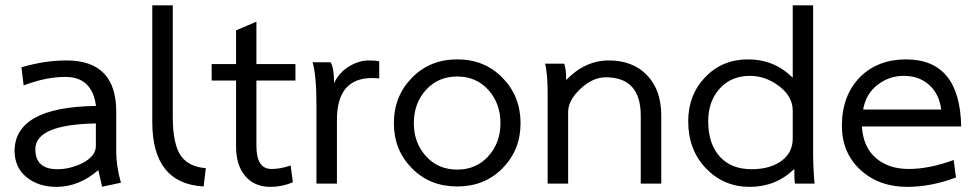

<svg xmlns="http://www.w3.org/2000/svg" viewBox="-20 -701 3725 733"><path d="M441.6 -3.5 369.8 11.9 355.4 -51.5Q281.2 12.4 195.5 12.4Q126.7 12.4 81.7 -24.3Q36.6 -60.9 35.6 -123.3Q35.6 -292.6 346.5 -296.5Q331.7 -407.4 229.7 -407.4Q155 -407.4 70.3 -374.8L61.9 -444.1Q151 -470.3 233.7 -470.3Q423.8 -470.3 423.8 -274.8V-120.3Q423.8 -67.8 441.6 -3.5ZM346 -143.6V-229.7Q114.9 -225.7 114.9 -131.2Q114.9 -55 199.5 -55Q245.5 -55 291.6 -76.7Q346 -104 346 -143.6Z M757.4 10.9Q561.4 0 561.4 -235.1V-680.7H639.6V-254.5Q639.6 -147.5 672.8 -103Q702.5 -64.4 765.8 -58.9Z M1098 -5Q1056.4 12.4 1012.4 12.4Q951.5 12.4 916.3 -28.7Q881.2 -69.8 881.2 -142.1V-393.6H788.1V-456.4H881.2V-585.1L958.9 -618.3V-456.4H1107.9V-393.6H958.9V-143.6Q958.9 -55.9 1016.3 -55.9Q1051.5 -55.9 1089.6 -69.3Z M1266.3 0H1188.1V-303.5Q1188.1 -413.4 1173.3 -463.4H1242.1Q1255.4 -441.6 1255.4 -383.2Q1274.8 -424.8 1312.6 -447.5Q1350.5 -470.3 1388.1 -470.3Q1414.9 -470.3 1427.7 -466.8V-401.5Q1420.8 -403 1400 -403Q1266.3 -403 1266.3 -243.1Z M1967.3 -230.7Q1967.3 -128.7 1898.8 -58.9Q1830.2 10.9 1725.7 10.9Q1620.8 10.9 1552.2 -58.9Q1483.7 -128.7 1483.7 -230.7Q1483.7 -333.2 1552.2 -403.7Q1620.8 -474.3 1725.7 -474.3Q1830.2 -474.3 1898.8 -403.7Q1967.3 -333.2 1967.3 -230.7ZM1890.6 -230.7Q1890.6 -306.4 1844.3 -357.7Q1798 -408.9 1725.7 -408.9Q1652.5 -408.9 1606.2 -357.7Q1559.9 -306.4 1559.9 -230.7Q1559.9 -155.9 1606.2 -104.7Q1652.5 -53.5 1725.7 -53.5Q1798 -53.5 1844.3 -104.7Q1890.6 -155.9 1890.6 -230.7Z M2504.5 0H2426.2V-259.4Q2426.2 -405.9 2292.6 -405.9Q2242.6 -405.9 2195.8 -361.9Q2149 -317.8 2149 -273.3V0H2070.8V-337.6Q2070.8 -422.8 2060.9 -457.9H2133.7Q2141.6 -438.1 2141.6 -395.5Q2213.4 -470.3 2304.5 -470.3Q2395.5 -470.3 2450 -414.1Q2504.5 -357.9 2504.5 -259.4Z M3089.6 0H3014.9Q3012.4 -11.4 3012.4 -55.9Q2942.1 12.4 2842.1 12.4Q2743.1 12.4 2675.2 -58.2Q2607.4 -128.7 2607.4 -238.1Q2607.4 -339.1 2672.5 -406.7Q2737.6 -474.3 2835.6 -474.3Q2936.6 -474.3 3006.4 -404V-680.7H3084.2V-120.3Q3084.2 -62.9 3089.6 0ZM3006.4 -172.3V-278.7Q3006.4 -332.7 2954.5 -372Q2902.5 -411.4 2843.6 -411.4Q2770.8 -411.4 2727.2 -362.4Q2683.7 -313.4 2683.7 -238.1Q2683.7 -153 2727.2 -104Q2770.8 -55 2849.5 -55Q2919.3 -55 2962.9 -86.4Q3006.4 -117.8 3006.4 -172.3Z M3629.7 -23.3Q3533.7 12.4 3444.1 12.4Q3335.1 12.4 3264.6 -52.7Q3194.1 -117.8 3194.1 -221.3Q3194.1 -336.1 3263.9 -407.4Q3332.2 -474.3 3438.6 -474.3Q3645 -474.3 3649.5 -218.3H3270.3Q3275.7 -138.6 3324.3 -97.3Q3372.8 -55.9 3449.5 -55.9Q3527.2 -55.9 3620.8 -90.1ZM3573.3 -282.7Q3565.8 -342.1 3527.5 -376.7Q3489.1 -411.4 3430.2 -411.4Q3374.3 -411.4 3330 -377Q3285.6 -342.6 3275.2 -282.7Z"/></svg>

Font: Shan Wanhai
Style: Regular
Weight: 400
Designer: Khon Soe Zaw Thu
Foundry: Shan Unicode
Version: Version 1.00 June 3, 2017, initial release